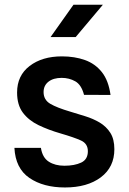

<svg xmlns="http://www.w3.org/2000/svg" viewBox="-20 -798 554 826"><path d="M259.5 8.5Q166.5 8.5 106.5 -32.5Q46.5 -73.5 42 -162H156Q162.5 -120 189.8 -102.5Q217 -85 257 -85Q300.5 -85 329.2 -98.5Q358 -112 358 -147.5Q358 -180 328.5 -193.5Q299 -207 240.5 -224Q188.5 -239 146 -259.5Q103.5 -280 78.5 -313.2Q53.5 -346.5 53.5 -400Q53.5 -473 107.5 -514.2Q161.5 -555.5 246.5 -555.5Q301 -555.5 345.2 -539.8Q389.5 -524 418.2 -487.8Q447 -451.5 455.5 -389.5L341.5 -390Q330 -433.5 303.8 -448.2Q277.5 -463 245.5 -463Q209.5 -463 188.5 -446.5Q167.5 -430 167.5 -402Q167.5 -368.5 196.2 -351.5Q225 -334.5 283 -317.5Q314 -308 347.2 -297.8Q380.5 -287.5 408.8 -270.8Q437 -254 454.5 -226.8Q472 -199.5 472 -156Q472 -79 413.8 -35.2Q355.5 8.5 259.5 8.5ZM197.5 -638.5 296 -777.5H422.5L305.5 -638.5Z"/></svg>

Font: Spline Sans Medium
Style: Regular
Weight: 500
Designer: Eben Sorkin, Mirko Velimirovic
Foundry: Sorkin Type
Version: Version 1.000; ttfautohint (v1.8.3)